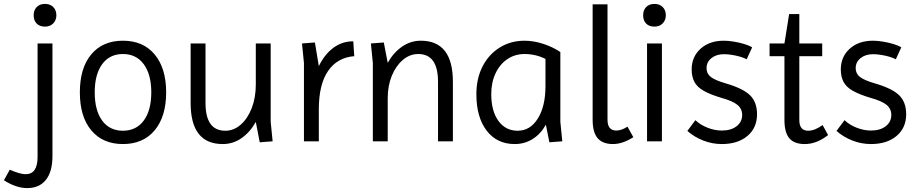

<svg xmlns="http://www.w3.org/2000/svg" viewBox="-102 -722 4685 981"><path d="M37 239Q-20 239 -82 199L-52 145Q0 168 29 168Q90 168 90 80V-500H166V76Q166 155 132.5 197Q99 239 37 239ZM128 -586Q101 -586 85.5 -601.5Q70 -617 70 -644Q70 -670 85.5 -686Q101 -702 128 -702Q154 -702 170 -686Q186 -670 186 -644Q186 -619 170 -602.5Q154 -586 128 -586Z M526 14Q423 14 364.5 -56Q306 -126 306 -250Q306 -375 364.5 -444.5Q423 -514 526 -514Q630 -514 688.5 -443.5Q747 -373 747 -250Q747 -127 688.5 -56.5Q630 14 526 14ZM526 -54Q594 -54 632.5 -106Q671 -158 671 -250Q671 -342 632.5 -394Q594 -446 526 -446Q458 -446 420 -394Q382 -342 382 -250Q382 -158 420 -106Q458 -54 526 -54Z M1036 14Q872 14 872 -196V-500H948V-196Q948 -54 1049 -54Q1093 -54 1128.5 -85.5Q1164 -117 1184.5 -170.5Q1205 -224 1205 -290V-500H1281V-100L1291 0L1225 5L1205 -99Q1176 -47 1132.5 -16.5Q1089 14 1036 14Z M1451 0V-400L1441 -500L1507 -505L1527 -384Q1556 -444 1601 -477.5Q1646 -511 1703 -511L1708 -435Q1621 -428 1574 -359Q1527 -290 1527 -164V0Z M1803 0V-400L1793 -500L1859 -505L1879 -401Q1908 -453 1952 -483.5Q1996 -514 2048 -514Q2212 -514 2212 -304V0H2136V-304Q2136 -446 2035 -446Q1992 -446 1956.5 -416Q1921 -386 1900 -335Q1879 -284 1879 -220V0Z M2528 14Q2437 14 2384.5 -54.5Q2332 -123 2332 -241Q2332 -321 2363.5 -382.5Q2395 -444 2451 -479Q2507 -514 2578 -514Q2624 -514 2673.5 -498Q2723 -482 2761 -456V-100L2771 0L2705 5L2687 -85Q2661 -38 2620 -12Q2579 14 2528 14ZM2543 -54Q2607 -54 2646 -116.5Q2685 -179 2685 -282V-421Q2635 -446 2578 -446Q2529 -446 2490.5 -420Q2452 -394 2430 -347.5Q2408 -301 2408 -241Q2408 -155 2444.5 -104.5Q2481 -54 2543 -54Z M3030 14Q2977 14 2951.5 -16Q2926 -46 2926 -110V-700H3002V-110Q3002 -55 3047 -55Q3074 -55 3104 -75L3134 -21Q3079 14 3030 14Z M3204 0V-500H3280V0ZM3242 -586Q3215 -586 3199.5 -601.5Q3184 -617 3184 -644Q3184 -670 3199.5 -686Q3215 -702 3242 -702Q3268 -702 3284 -686Q3300 -670 3300 -644Q3300 -619 3284 -602.5Q3268 -586 3242 -586Z M3586 14Q3537 14 3491 -4Q3445 -22 3410 -53L3451 -108Q3476 -84 3513 -69.5Q3550 -55 3586 -55Q3633 -55 3661.5 -77Q3690 -99 3690 -135Q3690 -166 3666 -186Q3642 -206 3584 -222Q3527 -239 3493.5 -258Q3460 -277 3446 -303.5Q3432 -330 3432 -367Q3432 -432 3477.5 -473Q3523 -514 3596 -514Q3619 -514 3646.5 -509.5Q3674 -505 3699.5 -497.5Q3725 -490 3741 -480L3713 -419Q3693 -430 3659 -437.5Q3625 -445 3596 -445Q3558 -445 3533 -425Q3508 -405 3508 -374Q3508 -346 3529.5 -329Q3551 -312 3606 -296Q3695 -270 3730.5 -235Q3766 -200 3766 -138Q3766 -69 3717 -27.5Q3668 14 3586 14Z M4010 14Q3956 14 3931 -15.5Q3906 -45 3906 -109V-435H3830V-500H3906L3930 -650H3982V-500H4099V-435H3982V-109Q3982 -54 4027 -54Q4061 -54 4101 -83L4129 -32Q4071 14 4010 14Z M4348 14Q4299 14 4253 -4Q4207 -22 4172 -53L4213 -108Q4238 -84 4275 -69.5Q4312 -55 4348 -55Q4395 -55 4423.5 -77Q4452 -99 4452 -135Q4452 -166 4428 -186Q4404 -206 4346 -222Q4289 -239 4255.5 -258Q4222 -277 4208 -303.5Q4194 -330 4194 -367Q4194 -432 4239.5 -473Q4285 -514 4358 -514Q4381 -514 4408.5 -509.5Q4436 -505 4461.5 -497.5Q4487 -490 4503 -480L4475 -419Q4455 -430 4421 -437.5Q4387 -445 4358 -445Q4320 -445 4295 -425Q4270 -405 4270 -374Q4270 -346 4291.5 -329Q4313 -312 4368 -296Q4457 -270 4492.5 -235Q4528 -200 4528 -138Q4528 -69 4479 -27.5Q4430 14 4348 14Z"/></svg>

Font: Imprima
Style: Regular
Weight: 400
Designer: Eduardo Tunni
Foundry: Eduardo Tunni
Version: Version 1.002; ttfautohint (v1.8.4.7-5d5b);gftools[0.9.23]